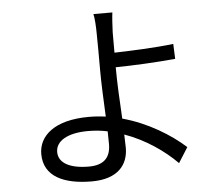

<svg xmlns="http://www.w3.org/2000/svg" viewBox="-56 -849 1112 958"><g transform="rotate(-5 500.0 -369.5)"><path d="M466 -196 467 -132C467 -63 431 -29 358 -29C262 -29 206 -60 206 -115C206 -170 265 -206 368 -206C401 -206 434 -203 466 -196ZM541 -785H446C451 -767 454 -722 454 -686C455 -643 455 -561 455 -502C455 -443 459 -351 463 -270C435 -274 407 -276 378 -276C205 -276 126 -202 126 -112C126 2 228 46 366 46C499 46 549 -24 549 -106L547 -173C651 -136 743 -72 807 -7L855 -83C783 -148 672 -218 544 -253C539 -340 534 -437 534 -502V-511C616 -512 744 -518 833 -527L830 -602C740 -591 613 -586 534 -584V-686C535 -716 538 -764 541 -785Z"/></g></svg>

Font: Noto Sans Mono CJK HK
Style: Regular
Weight: 400
Designer: Ryoko NISHIZUKA 西塚涼子 (kana, bopomofo & ideographs); Paul D. Hunt (Latin, Greek & Cyrillic); Sandoll Communications 산돌커뮤니
Foundry: Adobe
Version: Version 2.004;hotconv 1.0.118;makeotfexe 2.5.65603